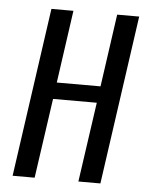

<svg xmlns="http://www.w3.org/2000/svg" viewBox="-47 -630 515 669"><g transform="rotate(5 211.0 -295.5)"><path d="M22 0 106 -591H183L147 -337H300L336 -591H413L329 0H252L292 -279H139L99 0Z"/></g></svg>

Font: Alumni Sans Thin Medium
Style: Italic
Weight: 500
Italic angle: -8°
Version: Version 1.016